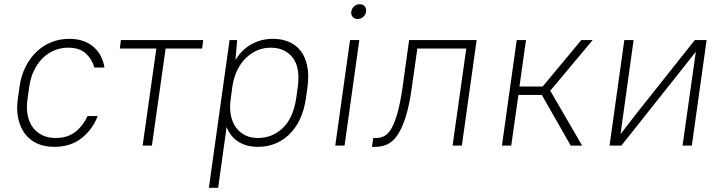

<svg xmlns="http://www.w3.org/2000/svg" viewBox="-20 -690 3426 910"><path d="M237 6Q192 6 157 -9.5Q122 -25 99 -55Q76 -85 66.5 -128Q57 -171 65 -225L72 -275Q79 -329 100.5 -372Q122 -415 153.5 -445Q185 -475 224.5 -490.5Q264 -506 309 -506Q347 -506 376.5 -495Q406 -484 426.5 -465Q447 -446 459 -421.5Q471 -397 475 -370H427Q417 -408 387.5 -436Q358 -464 303 -464Q269 -464 238.5 -451.5Q208 -439 183 -415Q158 -391 141 -355.5Q124 -320 118 -275L111 -225Q104 -180 111 -144.5Q118 -109 136.5 -85Q155 -61 182 -48.5Q209 -36 243 -36Q300 -36 336.5 -64.5Q373 -93 395 -140H443Q419 -77 367 -35.5Q315 6 237 6Z M553 -500H943L938 -460H765L700 0H656L721 -460H548Z M1203 6Q1149 6 1111 -17.5Q1073 -41 1054 -88L1014 200H970L1068 -500H1104L1096 -406Q1127 -456 1173 -481Q1219 -506 1273 -506Q1316 -506 1350.5 -491Q1385 -476 1406.5 -447Q1428 -418 1436.5 -375Q1445 -332 1437 -275L1430 -225Q1422 -168 1401.5 -125Q1381 -82 1351 -53Q1321 -24 1283.5 -9Q1246 6 1203 6ZM1202 -36Q1271 -36 1320.5 -83.5Q1370 -131 1384 -225L1391 -275Q1404 -369 1367.5 -416.5Q1331 -464 1262 -464Q1230 -464 1201 -452Q1172 -440 1147.5 -417Q1123 -394 1106 -360.5Q1089 -327 1082 -284L1074 -225Q1067 -180 1074 -144.5Q1081 -109 1099 -85Q1117 -61 1143 -48.5Q1169 -36 1202 -36Z M1639 -500H1683L1613 0H1569ZM1675 -600Q1660 -600 1651.5 -610Q1643 -620 1645 -635Q1647 -650 1658.5 -660Q1670 -670 1685 -670Q1700 -670 1708.5 -660Q1717 -650 1715 -635Q1713 -620 1701.5 -610Q1690 -600 1675 -600Z M1749 -36H1764Q1783 -36 1801 -45Q1819 -54 1834.5 -80Q1850 -106 1863.5 -153Q1877 -200 1888 -276L1919 -500H2239L2169 0H2125L2190 -460H1958L1932 -276Q1920 -190 1902.5 -135Q1885 -80 1863 -48.5Q1841 -17 1815 -5.5Q1789 6 1758 6H1743Z M2548 -240H2437L2403 0H2359L2429 -500H2473L2442 -280H2552L2735 -500H2789L2588 -260L2739 0H2685Z M3278 -445 3203 -350 2925 0H2869L2939 -500H2983L2921 -54L2995 -150L3273 -500H3329L3259 0H3215Z"/></svg>

Font: Retni Sans Light
Style: Italic
Weight: 300
Italic angle: -8°
Designer: Vitaly Kuzmin
Foundry: ParaType Ltd.
Version: Version 1.00;June 10, 2019;FontCreator 11.5.0.2425 64-bit; t